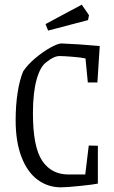

<svg xmlns="http://www.w3.org/2000/svg" viewBox="-20 -793 487 822"><path d="M47 -278Q47 -343 55.5 -397Q64 -451 79 -487Q97 -515 130 -543Q163 -571 195.5 -589Q228 -607 243 -607Q272 -606 318 -603Q364 -600 407 -596L397 -440H356L346 -543Q327 -547 290 -550Q253 -553 235 -553Q211 -553 180 -528Q153 -510 137 -453.5Q121 -397 121 -308Q121 -164 160.5 -105Q200 -46 273 -46H345L360 -170L399 -169V-7Q382 -3 323 3Q264 9 241 9Q185 9 141 -23.5Q97 -56 72 -121Q47 -186 47 -278ZM175 -690 330 -773 361 -728 357 -707 186 -662Z"/></svg>

Font: Grenze Light
Style: Regular
Weight: 300
Designer: Renata Polastri
Foundry: Omnibus-Type
Version: Version 1.002; ttfautohint (v1.8)